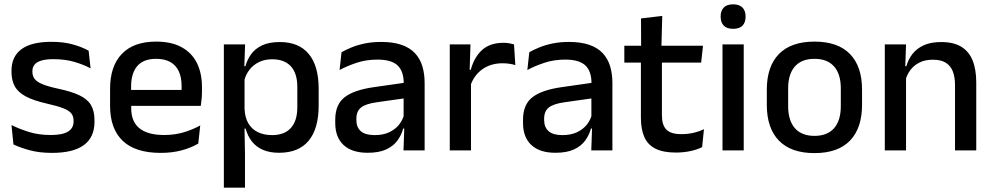

<svg xmlns="http://www.w3.org/2000/svg" viewBox="-20 -694 4581 886"><path d="M220 11.5Q161 11.5 116.5 -0.8Q72 -13 42 -27.5L33 -117Q70 -98.5 114.5 -84.8Q159 -71 214.5 -71Q268 -71 293.8 -86.8Q319.5 -102.5 319.5 -133.5V-137.5Q319.5 -157.5 309 -170.8Q298.5 -184 271.8 -194.5Q245 -205 196 -216Q134.5 -230 99 -249Q63.5 -268 48.2 -295.8Q33 -323.5 33 -362.5V-367Q33 -433 79 -467Q125 -501 217 -501Q275 -501 318 -488.5Q361 -476 389 -460L398 -378.5Q364.5 -396.5 321.8 -408.8Q279 -421 227 -421Q191.5 -421 170 -414.2Q148.5 -407.5 139 -395.2Q129.5 -383 129.5 -366V-362.5Q129.5 -344 139.5 -330.2Q149.5 -316.5 175.2 -305.8Q201 -295 247 -285Q309 -272 346 -254.5Q383 -237 399.5 -209.8Q416 -182.5 416 -139.5V-132Q416 -60.5 367 -24.5Q318 11.5 220 11.5Z M721.5 11.5Q604.5 11.5 546.2 -44.2Q488 -100 488 -205V-285Q488 -388.5 542.2 -445.2Q596.5 -502 700.5 -502Q771 -502 818 -476.2Q865 -450.5 888.5 -403.5Q912 -356.5 912 -292V-273.5Q912 -256.5 910.5 -239Q909 -221.5 906.5 -205.5H816.5Q817.5 -231.5 817.8 -254.5Q818 -277.5 818 -296.5Q818 -337 805 -365Q792 -393 766 -407.8Q740 -422.5 700.5 -422.5Q642 -422.5 613.5 -389.2Q585 -356 585 -294.5V-248.5L585.5 -237V-193.5Q585.5 -166 593.8 -143.5Q602 -121 620.2 -104.8Q638.5 -88.5 667.5 -79.8Q696.5 -71 738 -71Q785 -71 826.2 -83Q867.5 -95 904 -115L895 -31.5Q862 -12 818.2 -0.2Q774.5 11.5 721.5 11.5ZM540 -205.5V-279H886.5V-205.5Z M1267.5 11Q1224 11 1192.8 -2.8Q1161.5 -16.5 1142 -41.8Q1122.5 -67 1113.5 -100.5H1081L1108.5 -193Q1110 -152 1126 -124.8Q1142 -97.5 1170.2 -84Q1198.5 -70.5 1235.5 -70.5Q1292 -70.5 1322 -103.2Q1352 -136 1352 -199.5V-293Q1352 -355.5 1322.2 -388Q1292.5 -420.5 1235.5 -420.5Q1201.5 -420.5 1175 -407.5Q1148.5 -394.5 1131.2 -372.2Q1114 -350 1107 -321.5L1084 -388.5H1112.5Q1121 -419.5 1139.5 -444.8Q1158 -470 1190.2 -485Q1222.5 -500 1271.5 -500Q1359 -500 1404.8 -445Q1450.5 -390 1450.5 -284.5V-207Q1450.5 -100.5 1404.5 -44.8Q1358.5 11 1267.5 11ZM1013 172V-489H1111L1107 -374.5L1108.5 -345.5V-140.5L1108 -121.5L1110.5 17V172Z M1842 0 1846 -116 1842.5 -131V-285L1843 -309.5Q1843 -366 1814.2 -392.5Q1785.5 -419 1722 -419Q1670.5 -419 1626.5 -404.5Q1582.5 -390 1547 -371L1556 -453Q1576 -464.5 1603 -475.5Q1630 -486.5 1664 -493.5Q1698 -500.5 1738.5 -500.5Q1794 -500.5 1832.5 -487.2Q1871 -474 1894.5 -449Q1918 -424 1928.8 -389Q1939.5 -354 1939.5 -311V0ZM1676.5 11Q1604 11 1565.5 -24.8Q1527 -60.5 1527 -126.5V-141.5Q1527 -211.5 1570.2 -245.2Q1613.5 -279 1706.5 -292L1853.5 -313L1859 -242L1718 -222Q1667.5 -215 1646 -197.8Q1624.5 -180.5 1624.5 -147V-140Q1624.5 -106.5 1645.2 -88.5Q1666 -70.5 1708.5 -70.5Q1747.5 -70.5 1775.5 -83.5Q1803.5 -96.5 1821 -118.2Q1838.5 -140 1845 -166.5L1858.5 -101H1840.5Q1832.5 -71 1814 -45.5Q1795.5 -20 1762.2 -4.5Q1729 11 1676.5 11Z M2149.5 -295.5 2128.5 -372H2152.5Q2168 -430 2204.5 -463.2Q2241 -496.5 2304 -496.5Q2319 -496.5 2330.8 -494.2Q2342.5 -492 2352 -489L2358 -393.5Q2346 -397.5 2331 -399.8Q2316 -402 2298.5 -402Q2245 -402 2206 -374.5Q2167 -347 2149.5 -295.5ZM2055.5 0V-489H2151L2146.5 -346.5L2153.5 -339.5V0Z M2708.5 0 2712.5 -116 2709 -131V-285L2709.5 -309.5Q2709.5 -366 2680.8 -392.5Q2652 -419 2588.5 -419Q2537 -419 2493 -404.5Q2449 -390 2413.5 -371L2422.5 -453Q2442.5 -464.5 2469.5 -475.5Q2496.5 -486.5 2530.5 -493.5Q2564.5 -500.5 2605 -500.5Q2660.5 -500.5 2699 -487.2Q2737.5 -474 2761 -449Q2784.5 -424 2795.2 -389Q2806 -354 2806 -311V0ZM2543 11Q2470.5 11 2432 -24.8Q2393.5 -60.5 2393.5 -126.5V-141.5Q2393.5 -211.5 2436.8 -245.2Q2480 -279 2573 -292L2720 -313L2725.5 -242L2584.5 -222Q2534 -215 2512.5 -197.8Q2491 -180.5 2491 -147V-140Q2491 -106.5 2511.8 -88.5Q2532.5 -70.5 2575 -70.5Q2614 -70.5 2642 -83.5Q2670 -96.5 2687.5 -118.2Q2705 -140 2711.5 -166.5L2725 -101H2707Q2699 -71 2680.5 -45.5Q2662 -20 2628.8 -4.5Q2595.5 11 2543 11Z M3099 10Q3040.5 10 3005 -7.8Q2969.5 -25.5 2953.5 -61.2Q2937.5 -97 2937.5 -150.5V-449.5H3034.5V-162Q3034.5 -117 3055 -96Q3075.5 -75 3124 -75Q3153 -75 3179.5 -81Q3206 -87 3228.5 -98L3220 -15Q3196 -3 3164.5 3.5Q3133 10 3099 10ZM2861 -405V-483H3224L3215.5 -405ZM2938.5 -474.5 2938 -609 3036 -620.5 3032 -474.5Z M3314 0V-489H3412V0ZM3363 -561Q3334 -561 3319.8 -575.8Q3305.5 -590.5 3305.5 -616.5V-618.5Q3305.5 -644.5 3319.8 -659.2Q3334 -674 3363 -674Q3392 -674 3406.2 -659.2Q3420.5 -644.5 3420.5 -618.5V-616.5Q3420.5 -590 3406.2 -575.5Q3392 -561 3363 -561Z M3738.5 12.5Q3630.5 12.5 3574.5 -45Q3518.5 -102.5 3518.5 -210.5V-280Q3518.5 -387.5 3574.5 -444.8Q3630.5 -502 3738.5 -502Q3846.5 -502 3902.2 -444.8Q3958 -387.5 3958 -280V-210.5Q3958 -102.5 3902.2 -45Q3846.5 12.5 3738.5 12.5ZM3738.5 -67Q3798 -67 3829 -102.5Q3860 -138 3860 -204.5V-286Q3860 -352 3829 -387.2Q3798 -422.5 3738.5 -422.5Q3679 -422.5 3648 -387.2Q3617 -352 3617 -286V-204.5Q3617 -138 3648 -102.5Q3679 -67 3738.5 -67Z M4387 0V-302Q4387 -337.5 4377.2 -363.5Q4367.5 -389.5 4345.2 -404Q4323 -418.5 4284.5 -418.5Q4249 -418.5 4223 -405.5Q4197 -392.5 4180.8 -370.5Q4164.5 -348.5 4157.5 -320.5L4141.5 -388.5H4162.5Q4171 -419.5 4190.5 -444.8Q4210 -470 4242.5 -485Q4275 -500 4323 -500Q4380.5 -500 4416 -478.2Q4451.5 -456.5 4468.2 -415Q4485 -373.5 4485 -313V0ZM4063 0V-489H4161L4157 -374.5L4161 -368.5V0Z"/></svg>

Font: Anek Telugu Medium
Style: Regular
Weight: 500
Designer: Omkar Bhoir (Telugu), Yesha Goshar (Latin)
Foundry: Ek Type
Version: Version 1.003